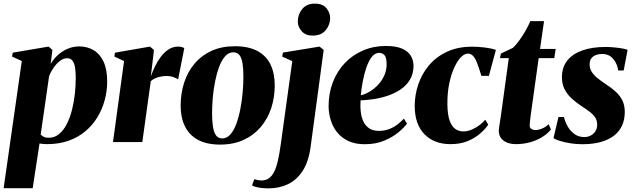

<svg xmlns="http://www.w3.org/2000/svg" viewBox="-35 -782 3490 1057"><path d="M-15 254 85 -446 31.5 -470.5 35 -492 232 -525.5 253.5 -507.5 244 -429.5Q257.5 -455 281.5 -477.2Q305.5 -499.5 336.2 -513Q367 -526.5 401 -526.5Q444.5 -526.5 479.5 -506.2Q514.5 -486 534.8 -443.2Q555 -400.5 555 -333.5Q555 -280.5 541.2 -230Q527.5 -179.5 500.8 -135.8Q474 -92 434.2 -58.8Q394.5 -25.5 341.8 -7Q289 11.5 224.5 11.5Q214.5 11.5 203.8 10.5Q193 9.5 182.5 8L145 254ZM189 -41.5Q195.5 -34 206 -28.8Q216.5 -23.5 232.5 -23.5Q265.5 -23.5 290.2 -44Q315 -64.5 332.5 -98.8Q350 -133 361 -175.8Q372 -218.5 377 -264.5Q382 -310.5 382 -353Q382 -387.5 377.8 -412Q373.5 -436.5 363.2 -449Q353 -461.5 334.5 -461.5Q313 -461.5 292.5 -444.8Q272 -428 256.8 -404.5Q241.5 -381 235 -361Z M587 0 648 -446 594.5 -470.5 598 -492 790.5 -525.5 812.5 -507 802 -416 795 -361Q805 -389 819 -418Q833 -447 851.8 -471.2Q870.5 -495.5 894 -510.5Q917.5 -525.5 945 -525.5Q958.5 -525.5 967.2 -522.5Q976 -519.5 979.5 -517L945.5 -344.5Q942.5 -348.5 924 -356Q905.5 -363.5 883 -363.5Q869.5 -363.5 856.8 -361.5Q844 -359.5 832.8 -356Q821.5 -352.5 812 -347.2Q802.5 -342 795 -335L748.5 0Z M1257.5 -527.5Q1333.5 -527.5 1382.2 -501.2Q1431 -475 1454.2 -426.8Q1477.5 -378.5 1477.5 -312Q1477.5 -245.5 1458 -186.5Q1438.5 -127.5 1400 -82.2Q1361.5 -37 1305.5 -11.5Q1249.5 14 1177.5 14Q1102.5 14 1054.2 -12.5Q1006 -39 982.8 -87.2Q959.5 -135.5 959.5 -199Q959.5 -268 979 -327.8Q998.5 -387.5 1036.8 -432.5Q1075 -477.5 1130.5 -502.5Q1186 -527.5 1257.5 -527.5ZM1249 -494Q1223.5 -494 1204 -471.8Q1184.5 -449.5 1171 -412.8Q1157.5 -376 1148.8 -331.8Q1140 -287.5 1136.2 -241.8Q1132.5 -196 1132.5 -157.5Q1132.5 -120 1136.8 -88.5Q1141 -57 1153 -38.5Q1165 -20 1188.5 -20Q1214 -20 1233.5 -42.2Q1253 -64.5 1266.5 -101.8Q1280 -139 1288.5 -183.8Q1297 -228.5 1301 -274.2Q1305 -320 1305 -359Q1305 -400.5 1300.5 -430.8Q1296 -461 1284.2 -477.5Q1272.5 -494 1249 -494Z M1675 26.5Q1664 108.5 1631.2 158.8Q1598.5 209 1550.2 232Q1502 255 1443.5 255Q1415 255 1391 251Q1367 247 1352.5 238.5L1365 204.5Q1374.5 207.5 1385 209.5Q1395.5 211.5 1404.5 211.5Q1428 211.5 1445 199.8Q1462 188 1474.2 163.8Q1486.5 139.5 1495 102Q1503.5 64.5 1510.5 13.5L1574 -445.5L1518.5 -470.5L1522.5 -492.5L1724 -525.5L1747 -507.5ZM1685.5 -586Q1647.5 -586 1625.8 -610.2Q1604 -634.5 1604.5 -665Q1605 -704.5 1629.5 -733.2Q1654 -762 1698 -762Q1741.5 -762 1762 -737Q1782.5 -712 1782.5 -683Q1782.5 -645.5 1758.2 -615.8Q1734 -586 1685.5 -586Z M2205.5 -101.5Q2191.5 -81.5 2160.2 -55Q2129 -28.5 2081.8 -8.2Q2034.5 12 1972.5 12Q1920.5 12 1882.8 -5.8Q1845 -23.5 1821 -53.5Q1797 -83.5 1785.8 -120.5Q1774.5 -157.5 1774 -196.5Q1774 -268.5 1797.5 -329.5Q1821 -390.5 1863.5 -435Q1906 -479.5 1963.8 -504.2Q2021.5 -529 2089 -529Q2144 -529 2177.2 -514.8Q2210.5 -500.5 2225.8 -476.2Q2241 -452 2241.5 -421Q2241.5 -375.5 2221.5 -342.8Q2201.5 -310 2168.8 -288.5Q2136 -267 2097.2 -254.2Q2058.5 -241.5 2019.5 -236Q1980.5 -230.5 1950 -229.5Q1947.5 -194.5 1951.5 -163.8Q1955.5 -133 1967 -110.2Q1978.5 -87.5 1999.2 -74.5Q2020 -61.5 2050.5 -61.5Q2082.5 -61.5 2108.5 -71.8Q2134.5 -82 2154.5 -97.8Q2174.5 -113.5 2188.5 -129ZM2053 -491Q2029 -491 2011.5 -468.2Q1994 -445.5 1981.8 -409.8Q1969.5 -374 1962 -333.5Q1954.5 -293 1951.5 -257.5Q1967 -260.5 1985.8 -269.8Q2004.5 -279 2023.5 -293.8Q2042.5 -308.5 2058.2 -329Q2074 -349.5 2083.8 -374.8Q2093.5 -400 2093.5 -430Q2093 -465.5 2081.8 -478.2Q2070.5 -491 2053 -491Z M2444.5 11.5Q2355.5 11.5 2302 -42.8Q2248.5 -97 2248 -198.5Q2248 -259 2267.8 -317.5Q2287.5 -376 2327 -422.8Q2366.5 -469.5 2426 -497.2Q2485.5 -525 2564.5 -525Q2594 -525 2631.2 -520.8Q2668.5 -516.5 2695 -507.5L2656.5 -364.5H2615Q2602 -408.5 2591.5 -435.2Q2581 -462 2569 -474.5Q2557 -487 2541 -487Q2522 -487 2502.2 -466.8Q2482.5 -446.5 2465.5 -409.5Q2448.5 -372.5 2438 -321.2Q2427.5 -270 2428 -208.5Q2428.5 -151.5 2440.2 -118.8Q2452 -86 2471.5 -72.2Q2491 -58.5 2515 -58.5Q2539 -58.5 2562.8 -68.8Q2586.5 -79 2606 -94Q2625.5 -109 2636.5 -123L2653 -95.5Q2636.5 -71.5 2608.2 -46.8Q2580 -22 2539.5 -5.2Q2499 11.5 2444.5 11.5Z M2892.5 -189.5Q2889 -166 2886.5 -146.2Q2884 -126.5 2882.5 -112.2Q2881 -98 2881 -91Q2881 -78 2890.5 -72Q2900 -66 2911.5 -66Q2930 -66 2950.5 -74.8Q2971 -83.5 2985.5 -98.5L2998 -69Q2978 -44.5 2947.8 -26.2Q2917.5 -8 2881 1.8Q2844.5 11.5 2805 11.5Q2760.5 11.5 2734.2 -10.2Q2708 -32 2711.5 -70.5Q2712 -75 2713.2 -83.2Q2714.5 -91.5 2716.5 -105.8Q2718.5 -120 2721.8 -141Q2725 -162 2729 -192L2766 -462H2717.5L2722.5 -487L2788.5 -518.5Q2806 -534.5 2824.2 -560Q2842.5 -585.5 2858.5 -613.5Q2874.5 -641.5 2884.5 -665.5H2960L2938 -512.5H3024L3016.5 -462H2930.5Z M3398.5 -394H3368Q3364.5 -429 3341.5 -457Q3318.5 -485 3279.5 -485Q3262.5 -485 3246.8 -479.5Q3231 -474 3221 -461.5Q3211 -449 3211 -428.5Q3211 -404.5 3222.8 -386.2Q3234.5 -368 3254.2 -352Q3274 -336 3299 -319.5Q3330.5 -299 3354 -277.8Q3377.5 -256.5 3391 -229.8Q3404.5 -203 3404.5 -166Q3404.5 -122.5 3388.8 -89.2Q3373 -56 3343 -33.5Q3313 -11 3269.5 0.5Q3226 12 3169.5 12Q3136 12 3102.8 6.5Q3069.5 1 3045 -7Q3020.5 -15 3012 -21.5L3039.5 -138H3069.5Q3076 -111 3090.5 -85.5Q3105 -60 3127.8 -43.8Q3150.5 -27.5 3181.5 -27.5Q3201.5 -27.5 3217.5 -36Q3233.5 -44.5 3243 -59.8Q3252.5 -75 3252.5 -95Q3252.5 -117 3243 -133Q3233.5 -149 3214 -164.5Q3194.5 -180 3164 -199.5Q3135.5 -218.5 3111.5 -240.5Q3087.5 -262.5 3073 -291Q3058.5 -319.5 3058.5 -357.5Q3058.5 -411 3087.5 -448Q3116.5 -485 3170.2 -504.2Q3224 -523.5 3299.5 -523.5Q3322 -523.5 3347.5 -521Q3373 -518.5 3393.2 -514.8Q3413.5 -511 3420 -507.5Z"/></svg>

Font: Merriweather 120pt Black
Style: Italic
Weight: 900
Italic angle: -7.8°
Version: Version 2.101